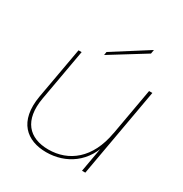

<svg xmlns="http://www.w3.org/2000/svg" viewBox="-174 -871 961 1011"><g transform="rotate(30 307.0 -365.0)"><path d="M577 -540H557L461 0H481ZM147 -540H128L72 -227C43 -60 130 10 248 10C365 10 474 -58 504 -202L506 -255C477 -86 374 -8 251 -8C132 -8 66 -81 91 -225ZM260 -606 257 -586 467 -716 471 -740Z"/></g></svg>

Font: Poppins Devanagari Thin
Style: Italic
Weight: 100
Italic angle: -10°
Designer: Ninad Kale (Devanagari), Jonny Pinhorn (Latin)
Foundry: Indian Type Foundry
Version: 4.005